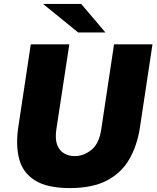

<svg xmlns="http://www.w3.org/2000/svg" viewBox="-20 -949 798 979"><path d="M336.5 10Q220.5 10 158.5 -29Q96.5 -68 78 -137.5Q59.5 -207 73 -299L137 -723H333.5L267.5 -291Q260 -241 271.5 -210.8Q283 -180.5 307 -166.8Q331 -153 361.5 -153Q406 -153 445.8 -184.5Q485.5 -216 496.5 -291L561.5 -723H757.5L693.5 -299Q679.5 -207 639.5 -137.5Q599.5 -68 525.8 -29Q452 10 336.5 10ZM394 -929H199.5L378.5 -783.5H517.5Z"/></svg>

Font: Public Sans Black
Style: Italic
Weight: 900
Italic angle: -8°
Designer: The Public Sans project authors (U.S. Web Design System). Libre Franklin designed by Pablo Impallari and Rodrigo Fuenzal
Version: Version 1.007; ttfautohint (v1.8.1) -l 8 -r 50 -G 200 -x 14 